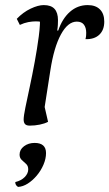

<svg xmlns="http://www.w3.org/2000/svg" viewBox="-20 -482 430 755"><path d="M97 12Q84 12 78.5 6Q73 0 73 -12Q73 -26 80 -60Q87 -94 97 -140.5Q107 -187 116.5 -238.5Q126 -290 132.5 -339Q139 -388 137 -426L153 -392Q152 -394 142 -396Q132 -398 121 -398Q107 -398 91 -395Q75 -392 58 -384L46 -408Q71 -434 100.5 -448Q130 -462 152 -462Q181 -462 194.5 -447Q208 -432 208 -403Q208 -394 207.5 -384Q207 -374 205 -362H209Q225 -409 255 -435.5Q285 -462 325 -462Q356 -462 373 -445Q390 -428 390 -397Q390 -364 370.5 -345.5Q351 -327 316 -328Q318 -335 318.5 -341Q319 -347 319 -353Q319 -373 310 -385Q301 -397 282 -397Q247 -397 219.5 -346.5Q192 -296 178 -205L152 -38L149 -90L169 -3Q156 4 136.5 8Q117 12 97 12ZM51 253Q46 250 43 245.5Q40 241 40 234Q64 228 77.5 214Q91 200 91 184Q91 170 82.5 162.5Q74 155 65.5 147Q57 139 57 126Q57 106 74.5 93Q92 80 116 80Q161 80 161 120Q161 142 151 165.5Q141 189 124.5 208.5Q108 228 89 240Q70 252 51 253Z"/></svg>

Font: Petrona
Style: Italic
Weight: 400
Italic angle: -9°
Designer: Ringo R. Seeber
Foundry: Ringo R. Seeber
Version: Version 2.001; ttfautohint (v1.8.3)